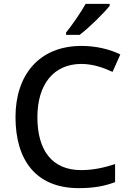

<svg xmlns="http://www.w3.org/2000/svg" viewBox="-20 -961 673 991"><path d="M546 -931V-941H422C397 -896 351 -830 321 -793V-781H391C439 -817 517 -894 546 -931ZM400 -631C461 -631 515 -611 561 -590L601 -680C544 -708 473 -724 401 -724C181 -724 60 -573 60 -357C60 -134 166 10 386 10C464 10 518 0 574 -21V-114C515 -95 460 -83 399 -83C247 -83 173 -187 173 -356C173 -527 258 -631 400 -631Z"/></svg>

Font: Noto Sans Bassa Vah Medium
Style: Regular
Weight: 500
Designer: Monotype Design Team
Foundry: Monotype Imaging Inc.
Version: Version 2.002